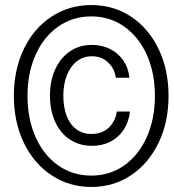

<svg xmlns="http://www.w3.org/2000/svg" viewBox="-20 -730 690 761"><path d="M178 -351Q178 -409 198.5 -454.5Q219 -500 256.5 -526Q294 -552 344 -552Q384 -552 416 -536Q448 -520 468.5 -490.5Q489 -461 493 -422H439Q434 -459 408 -483Q382 -507 345 -507Q310 -507 284.5 -487Q259 -467 245 -431.5Q231 -396 231 -350Q231 -307 243.5 -272.5Q256 -238 281.5 -218.5Q307 -199 342 -199Q384 -199 410.5 -223.5Q437 -248 443 -288H495Q491 -248 471 -217Q451 -186 418.5 -169Q386 -152 345 -152Q295 -152 257 -177Q219 -202 198.5 -247.5Q178 -293 178 -351ZM342 -710Q430 -710 499.5 -664Q569 -618 608.5 -536Q648 -454 648 -350Q648 -246 608.5 -164Q569 -82 499.5 -35.5Q430 11 342 11Q254 11 184 -35.5Q114 -82 74.5 -164Q35 -246 35 -350Q35 -454 74.5 -536Q114 -618 184 -664Q254 -710 342 -710ZM342 -34Q415 -34 472.5 -74.5Q530 -115 562 -187Q594 -259 594 -350Q594 -441 562 -512.5Q530 -584 472.5 -624.5Q415 -665 342 -665Q268 -665 210.5 -624.5Q153 -584 121 -512.5Q89 -441 89 -350Q89 -259 121 -187Q153 -115 210.5 -74.5Q268 -34 342 -34Z"/></svg>

Font: Azeret Mono Light
Style: Italic
Weight: 300
Italic angle: -12°
Designer: Martin Vácha
Foundry: Displaay
Version: Version 1.000; Glyphs 3.0.3, build 3074